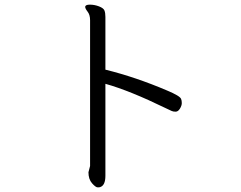

<svg xmlns="http://www.w3.org/2000/svg" viewBox="-20 -746 1040 827"><path d="M361 -4Q361 26 376.5 43.5Q392 61 400.5 61Q409 61 411 60Q434 53 434 11V-385Q538 -356 694 -280Q713 -271 719.5 -268Q726 -265 736.5 -265Q747 -265 755 -278Q763 -291 763 -302Q763 -313 760 -320Q755 -333 700 -356Q564 -414 434 -446V-673Q434 -690 430 -700.5Q426 -711 406.5 -718.5Q387 -726 367 -726Q347 -726 347 -716Q347 -709 357.5 -695.5Q368 -682 368 -659V-31Z"/></svg>

Font: LXGW WenKai TC
Style: Regular
Weight: 400
Designer: LXGW / Fontworks Inc.
Foundry: LXGW / Fontworks Inc.
Version: Version 1.330